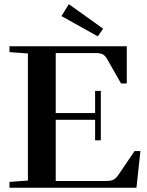

<svg xmlns="http://www.w3.org/2000/svg" viewBox="-20 -880 690 900"><path d="M438.5 -709.5 268.1 -804.7 302.7 -860.4 463.4 -745.6ZM24.4 0V-27.3L110.8 -33.7V-629.4L24.4 -635.7V-663.1H574.2V-488.8H547.4L481.4 -604.5Q472.7 -619.6 461.4 -625.5Q450.2 -631.3 428.7 -631.3H241.2V-350.1H425.8V-454.1H452.6V-222.2H425.8V-318.4H241.2V-31.7H477.1Q499.5 -31.7 511.5 -37.6Q523.4 -43.5 534.2 -59.1L610.8 -171.9H638.2L619.6 0Z"/></svg>

Font: Elstob 14pt SemiBold
Style: Regular
Weight: 600
Designer: Peter S. Baker
Version: Version 1.015